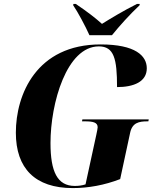

<svg xmlns="http://www.w3.org/2000/svg" viewBox="-20 -951 806 981"><path d="M437 -771H552C591 -819 640 -874 693 -924L694 -931H680C610 -896 541 -854 501 -829C471 -856 427 -891 367 -931H355L354 -924C377 -891 418 -814 437 -771ZM352 10C431 10 514 -5 594 -36L645 -273C656 -324 690 -331 733 -331H738L740 -341H401L399 -331H414C454 -331 479 -326 479 -301C479 -295 476 -281 472 -262L417 -9C399 -3 380 -1 362 -1C273 -1 238 -74 238 -220C238 -425 321 -714 485 -714C563 -714 578 -650 578 -506C663 -506 730 -533 730 -602C730 -666 672 -724 494 -724C167 -724 61 -469 61 -273C61 -91 159 10 352 10Z"/></svg>

Font: Noto Serif Display SemiCondensed ExtraBold
Style: Italic
Weight: 800
Width: 4
Italic angle: -12°
Designer: Monotype Design Team
Foundry: Monotype Imaging Inc.
Version: Version 2.009